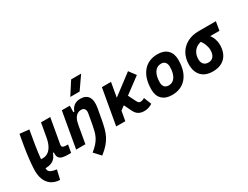

<svg xmlns="http://www.w3.org/2000/svg" viewBox="-86 -1489 3114 2412"><g transform="rotate(-30 1470.5 -283.0)"><path d="M249.5 229 241.7 228.5Q171.9 224.1 124 189.9Q76.2 155.8 52.7 94.7Q29.3 33.7 32.7 -50.3Q36.6 -126 45.4 -202.4Q54.2 -278.8 67.4 -359.1Q80.6 -439.5 96.7 -527.3L231.9 -513.2Q210.9 -397.9 196.3 -303.5Q181.6 -209 173.8 -132.6Q166 -56.2 163.6 6.8Q162.6 33.2 172.1 49.8Q181.6 66.4 204.6 76.2Q227.5 85.9 266.1 92.3L281.2 94.7ZM152.8 10.3 132.8 9.8 149.9 -115.2H199.2Q242.7 -115.2 276.9 -139.4Q311 -163.6 334.7 -210.7Q358.4 -257.8 369.1 -325.7L364.3 -109.4H322.3L351.1 -136.2Q337.9 -91.3 315.7 -57.6Q293.5 -23.9 254.6 -6.1Q215.8 11.7 152.8 10.3ZM503.9 4.9Q448.7 5.4 413.6 -3.9Q378.4 -13.2 363.8 -39.6Q349.1 -65.9 355 -115.2V-183.6L353 -234.9L403.3 -517.1H537.1L473.1 -155.3Q468.3 -129.4 482.9 -118.2Q497.6 -106.9 534.7 -106.9H558.6L539.1 4.4Z M614.3 0 705.6 -517.6H821.3L817.9 -394L748.5 0ZM976.6 -527.3Q1059.6 -527.3 1093 -473.4Q1126.5 -419.4 1107.9 -315.4L1080.6 -164.6Q1068.8 -100.1 1054.9 -47.4Q1041 5.4 1018.1 51Q995.1 96.7 957.5 139.9Q919.9 183.1 860.8 229L774.9 136.2Q823.2 98.1 853 63.5Q882.8 28.8 900.4 -6.3Q918 -41.5 928 -79.8Q938 -118.2 946.3 -163.6L973.1 -312.5Q981.4 -356.4 966.1 -379.2Q950.7 -401.9 916.5 -401.9Q888.7 -401.9 863.8 -387.7Q838.9 -373.5 820.3 -340.1Q801.8 -306.6 792.5 -249.5L815.9 -423.8H833Q849.6 -473.1 885.7 -500.2Q921.9 -527.3 976.6 -527.3ZM881.3 -609.4 1000.5 -794.9H1145.5L1016.6 -609.4Z M1328.6 -121.1 1248.5 -207.5 1670.9 -527.3 1743.7 -430.2ZM1195.3 0 1286.6 -517.6H1418.9L1327.6 0ZM1599.6 9.8Q1553.7 9.8 1519.8 -9.5Q1485.8 -28.8 1461.9 -77.6L1377.4 -252L1504.4 -284.7L1569.8 -153.8Q1579.6 -133.8 1589.6 -124.8Q1599.6 -115.7 1613.8 -115.7Q1629.4 -115.7 1643.8 -120.1Q1658.2 -124.5 1676.3 -134.8L1719.2 -26.4Q1688 -6.8 1660.2 1.5Q1632.3 9.8 1599.6 9.8Z M2002.9 9.8Q1911.6 9.8 1860.6 -39.8Q1809.6 -89.4 1809.6 -177.7Q1809.6 -342.8 1885.7 -435.1Q1961.9 -527.3 2097.7 -527.3Q2189 -527.3 2240 -476.6Q2291 -425.8 2291 -335Q2291 -172.4 2215 -81.3Q2138.9 9.8 2002.9 9.8ZM2026.3 -115.7Q2086.9 -115.7 2120.8 -168.2Q2154.8 -220.7 2154.8 -314Q2154.8 -355.2 2134.3 -378.5Q2113.9 -401.9 2076.7 -401.9Q2015 -401.9 1980.4 -349.5Q1945.8 -297.1 1945.8 -203.6Q1945.8 -162.1 1967 -138.9Q1988.3 -115.7 2026.3 -115.7Z M2595.2 9.8Q2490.2 9.8 2432.6 -49.3Q2375 -108.4 2375 -215.8Q2375 -307.1 2414.6 -375.2Q2454.1 -443.4 2525.4 -481.2Q2596.7 -519 2691.9 -519H2940.9L2919.4 -392.1H2686.5Q2633.8 -392.1 2594.5 -369.9Q2555.2 -347.7 2533.2 -307.6Q2511.2 -267.6 2511.2 -213.9Q2511.2 -167.5 2535.2 -141.6Q2559.1 -115.7 2602.5 -115.7Q2649.9 -115.7 2675.5 -148.4Q2701.2 -181.2 2701.2 -240.2Q2701.2 -277.8 2685.3 -320.6Q2669.4 -363.3 2634.8 -405.3H2776.9Q2807.6 -365.7 2822.5 -323.7Q2837.4 -281.7 2837.4 -240.2Q2837.4 -121.1 2773.9 -55.7Q2710.4 9.8 2595.2 9.8Z"/></g></svg>

Font: Cascadia Mono NF
Style: Italic
Weight: 400
Italic angle: -10°
Monospace: yes
Designer: Aaron Bell
Foundry: Saja Typeworks
Version: Version 2404.023